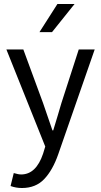

<svg xmlns="http://www.w3.org/2000/svg" viewBox="-20 -734 507 963"><path d="M12 -486H97L196 -217Q216 -161 243 -80H247Q255 -106 270 -156Q285 -206 288 -217L375 -486H455L272 40Q244 120 201.5 164.5Q159 209 90 209Q60 209 33 199L49 134Q72 141 86 141Q161 141 196 37L207 1ZM178 -573 268 -714H354L241 -573Z"/></svg>

Font: RibengUni
Style: Regular
Weight: 400
Designer: (1) Dr. Andrew Glass (Program Manager at Microsoft Corporation)
(2) Bivuti Chakma (Suz Moriz)
(3) Paul D. Hunt (Adobe Co
Foundry: Bivuti Chakma and Jyoti Chakma
Version: Version 1.2020